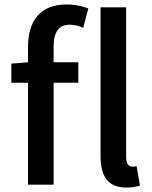

<svg xmlns="http://www.w3.org/2000/svg" viewBox="-20 -808 683 863"><path d="M547 35C575 35 594 31 609 26L594 -61C584 -59 580 -59 574 -59C561 -59 547 -70 547 -101V-775H432V-107C432 -18 463 35 547 35ZM31 -436H106V22H221V-436H332V-528H221V-598C221 -665 245 -697 294 -697C313 -697 334 -692 354 -683L377 -770C352 -780 317 -788 280 -788C157 -788 106 -710 106 -597V-528L31 -522Z"/></svg>

Font: コーポレート・ロゴ ver3 Medium
Style: Regular
Weight: 500
Designer: [KANA_main] LOGOTYPE.JP [Source Han Sans] Ryoko NISHIZUKA 西塚涼子 (kana, bopomofo & ideographs); Paul D. Hunt (Latin, Greek
Version: Version 12.001;FEAKit 1.0